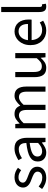

<svg xmlns="http://www.w3.org/2000/svg" viewBox="1142 -1894 764 3087"><g transform="rotate(-90 1523.5 -350.0)"><path d="M209 12Q157 12 110 -7Q63 -26 28 -55L69 -110Q101 -84 134.5 -68Q168 -52 212 -52Q260 -52 284 -74Q308 -96 308 -128Q308 -147 298 -161Q288 -175 272.5 -185.5Q257 -196 237 -204Q217 -212 197 -220Q171 -229 145 -240.5Q119 -252 98.5 -268.5Q78 -285 65 -307Q52 -329 52 -360Q52 -389 63.5 -414.5Q75 -440 96.5 -458.5Q118 -477 149 -487.5Q180 -498 219 -498Q265 -498 303.5 -482Q342 -466 370 -443L331 -391Q306 -410 279 -422Q252 -434 220 -434Q174 -434 152.5 -413Q131 -392 131 -364Q131 -347 140 -334.5Q149 -322 164 -312.5Q179 -303 198.5 -295.5Q218 -288 239 -280Q265 -270 291.5 -259Q318 -248 339 -231.5Q360 -215 373.5 -191Q387 -167 387 -133Q387 -103 375.5 -77Q364 -51 341.5 -31Q319 -11 285.5 0.5Q252 12 209 12Z M613 12Q552 12 511.5 -24Q471 -60 471 -126Q471 -206 542 -248.5Q613 -291 769 -308Q769 -331 764.5 -353Q760 -375 749 -392Q738 -409 718.5 -419.5Q699 -430 669 -430Q627 -430 590 -414Q553 -398 524 -378L492 -435Q526 -457 575 -477.5Q624 -498 683 -498Q772 -498 812 -443.5Q852 -389 852 -298V0H784L777 -58H774Q739 -29 699 -8.5Q659 12 613 12ZM637 -54Q672 -54 703 -70.5Q734 -87 769 -119V-254Q708 -246 666.5 -235Q625 -224 599.5 -209Q574 -194 562.5 -174.5Q551 -155 551 -132Q551 -90 576 -72Q601 -54 637 -54Z M1005 0V-486H1073L1080 -416H1083Q1115 -451 1152.5 -474.5Q1190 -498 1234 -498Q1290 -498 1321.5 -473.5Q1353 -449 1368 -405Q1406 -447 1444.5 -472.5Q1483 -498 1528 -498Q1603 -498 1639.5 -450Q1676 -402 1676 -308V0H1594V-297Q1594 -366 1572 -396.5Q1550 -427 1504 -427Q1449 -427 1382 -352V0H1300V-297Q1300 -366 1278 -396.5Q1256 -427 1209 -427Q1154 -427 1087 -352V0Z M1976 12Q1898 12 1862.5 -36Q1827 -84 1827 -178V-486H1910V-189Q1910 -120 1931.5 -89.5Q1953 -59 2001 -59Q2039 -59 2068 -78.5Q2097 -98 2132 -141V-486H2214V0H2146L2139 -76H2136Q2102 -36 2064.5 -12Q2027 12 1976 12Z M2575 12Q2526 12 2483.5 -5.5Q2441 -23 2409.5 -55.5Q2378 -88 2360 -135Q2342 -182 2342 -242Q2342 -302 2360.5 -349.5Q2379 -397 2409.5 -430Q2440 -463 2479 -480.5Q2518 -498 2560 -498Q2606 -498 2642.5 -482Q2679 -466 2703.5 -436Q2728 -406 2741 -364Q2754 -322 2754 -270Q2754 -257 2753.5 -244.5Q2753 -232 2751 -223H2423Q2428 -145 2471.5 -99.5Q2515 -54 2585 -54Q2620 -54 2649.5 -64.5Q2679 -75 2706 -92L2735 -38Q2703 -18 2664 -3Q2625 12 2575 12ZM2422 -282H2682Q2682 -356 2650.5 -394.5Q2619 -433 2562 -433Q2536 -433 2512.5 -423Q2489 -413 2470 -393.5Q2451 -374 2438.5 -346Q2426 -318 2422 -282Z M2961 12Q2914 12 2894 -16Q2874 -44 2874 -98V-712H2956V-92Q2956 -72 2963 -64Q2970 -56 2979 -56Q2983 -56 2986.5 -56Q2990 -56 2997 -58L3008 4Q3000 8 2989 10Q2978 12 2961 12Z"/></g></svg>

Font: Pinyin1712
Style: Regular
Weight: 400
Version: Version 1